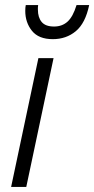

<svg xmlns="http://www.w3.org/2000/svg" viewBox="-20 -740 373 760"><path d="M24 0 132 -510H192L84 0ZM80 -697Q80 -703 80.5 -709.5Q81 -716 82 -720H131Q130 -714 130 -710Q130 -706 130 -702Q130 -671 145 -653Q160 -635 194 -635Q226 -635 247.5 -654.5Q269 -674 283 -720H333Q318 -648 280 -616.5Q242 -585 189 -585Q133 -585 106.5 -618Q80 -651 80 -697Z"/></svg>

Font: Radio Canada Condensed Light
Style: Italic
Weight: 300
Width: 3
Italic angle: -12°
Designer: Charles Daoud, Etienne Aubert Bonn, Alexandre Saumier Demers, Jacques Le Bailly
Foundry: Radio-Canada
Version: Version 2.104; ttfautohint (v1.8.4.7-5d5b);gftools[0.9.28.de